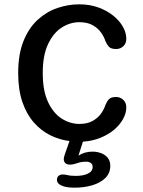

<svg xmlns="http://www.w3.org/2000/svg" viewBox="-20 -645 659 887"><path d="M324.5 222Q309.5 222 296.2 220.5Q283 219 272.5 215.5Q243 205.5 243 186Q243 173.5 250.8 167.2Q258.5 161 270 161Q279.5 161 292.5 164Q300 166 310.5 166.8Q321 167.5 332 167.5Q364.5 167.5 386.2 157Q408 146.5 408 126.5Q408 113.5 399.5 107.8Q391 102 378 102Q364.5 102 354 104Q343.5 106 334.5 109.5Q326.5 112 318.8 113.8Q311 115.5 302.5 115.5Q288.5 115.5 281.5 108.2Q274.5 101 274.5 89.5Q274.5 85.5 276 80Q277.5 74.5 279 69.5L301 6.5Q255 1 212.5 -20Q170 -41 136.5 -79Q103 -117 83.5 -173.5Q64 -230 64 -307.5Q64 -394.5 88.5 -455.2Q113 -516 154 -553.5Q195 -591 245 -608Q295 -625 346 -625Q394 -625 433.8 -610.8Q473.5 -596.5 502.8 -573Q532 -549.5 547.8 -521.5Q563.5 -493.5 563.5 -466Q563.5 -444 549.5 -431.2Q535.5 -418.5 516.5 -418.5Q493 -418.5 483.2 -429Q473.5 -439.5 467 -455Q461.5 -473.5 447.5 -493.8Q433.5 -514 409 -528.2Q384.5 -542.5 346.5 -542.5Q304 -542.5 265.2 -517.8Q226.5 -493 202 -441.2Q177.5 -389.5 177.5 -307.5Q177.5 -225.5 202 -173.5Q226.5 -121.5 265.2 -97Q304 -72.5 346.5 -72.5Q384.5 -72.5 409 -86.8Q433.5 -101 447.5 -121.2Q461.5 -141.5 467 -160Q473.5 -176 483.2 -186.5Q493 -197 516.5 -197Q535.5 -197 549.5 -183.8Q563.5 -170.5 563.5 -149Q563.5 -123 549 -96Q534.5 -69 507.8 -46.2Q481 -23.5 444.2 -8.5Q407.5 6.5 363 9.5L342.5 74Q355.5 65 372.2 60.2Q389 55.5 407.5 55.5Q427.5 55.5 446.2 62.2Q465 69 477.2 83.5Q489.5 98 489.5 121.5Q489.5 155 466.5 177.5Q443.5 200 406 211Q368.5 222 324.5 222Z"/></svg>

Font: Sono ExtraLight Monospace Medium
Style: Regular
Weight: 500
Version: Version 2.112